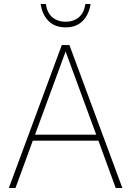

<svg xmlns="http://www.w3.org/2000/svg" viewBox="-20 -934 652 954"><path d="M24 0 287 -710H325L588 0H555L469 -235H143L57 0ZM154 -265H458L306 -678ZM306 -798Q253 -798 221.5 -829.5Q190 -861 182 -914H208Q214 -870 240.5 -848Q267 -826 306 -826Q345 -826 371.5 -848Q398 -870 404 -914H430Q422 -861 390.5 -829.5Q359 -798 306 -798Z"/></svg>

Font: Geist Thin
Style: Regular
Weight: 400
Designer: Basement.studio, Andrés Briganti, Mateo Zaragoza
Foundry: Basement.studio, Vercel, Andrés Briganti, Guido Ferreyra, Mateo Zaragoza
Version: Version 1.401